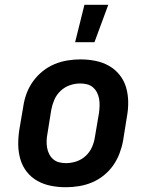

<svg xmlns="http://www.w3.org/2000/svg" viewBox="-20 -777 640 805"><path d="M256 8Q224 8 193.5 2Q163 -4 137 -18.5Q111 -33 92.5 -56.5Q74 -80 65.5 -109Q57 -138 56.5 -169.5Q56 -201 61 -233L78 -333Q82 -360 92 -386.5Q102 -413 119 -436.5Q136 -460 159 -478.5Q182 -497 208.5 -508Q235 -519 262.5 -523.5Q290 -528 317 -528Q349 -528 379.5 -522Q410 -516 436 -501.5Q462 -487 481 -463.5Q500 -440 508.5 -411Q517 -382 517.5 -350.5Q518 -319 512 -287L496 -187Q491 -160 481 -133.5Q471 -107 454.5 -83.5Q438 -60 415 -41.5Q392 -23 365.5 -12Q339 -1 311 3.5Q283 8 256 8ZM257 -93Q279 -93 301 -100.5Q323 -108 340 -124Q357 -140 366 -161Q375 -182 378 -203L395 -303Q397 -318 397.5 -333Q398 -348 395.5 -362.5Q393 -377 386.5 -389.5Q380 -402 369.5 -411Q359 -420 345 -423.5Q331 -427 316 -427Q294 -427 272.5 -419.5Q251 -412 234 -396Q217 -380 208 -359Q199 -338 195 -317L179 -217Q176 -202 175.5 -187Q175 -172 177.5 -157.5Q180 -143 186.5 -130.5Q193 -118 203.5 -109Q214 -100 228 -96.5Q242 -93 257 -93ZM295 -600 334 -757H434L376 -600Z"/></svg>

Font: Iosevka Etoile
Style: Bold Italic
Weight: 700
Italic angle: -9°
Designer: Belleve Invis
Foundry: Belleve Invis
Version: Version 28.1.0; ttfautohint (v1.8.4)